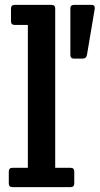

<svg xmlns="http://www.w3.org/2000/svg" viewBox="-20 -766 408 786"><path d="M206 -731V-79H269Q284 -79 284 -64V-15Q284 0 269 0H31Q16 0 16 -15V-64Q16 -79 31 -79H94V-664H40Q25 -664 25 -679V-731Q25 -746 40 -746H191Q206 -746 206 -731ZM268 -731Q268 -746 283 -746H355Q369 -746 368 -731L336 -541Q333 -526 318 -526H283Q268 -526 268 -541Z"/></svg>

Font: Crete Round
Style: Regular
Weight: 400
Designer: Veronika Burian
Foundry: TypeTogether
Version: Version 1.001